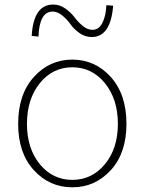

<svg xmlns="http://www.w3.org/2000/svg" viewBox="-20 -798 626 831"><path d="M58.6 -261.7Q58.6 -389.6 126.5 -464.8Q194.3 -540 293 -540Q391.6 -540 459.5 -464.8Q527.3 -389.6 527.3 -261.7Q527.3 -135.7 459.5 -61.5Q391.6 12.7 293 12.7Q194.3 12.7 126.5 -61.5Q58.6 -135.7 58.6 -261.7ZM490.2 -261.7Q490.2 -369.1 434.1 -438Q377.9 -506.8 293 -506.8Q208 -506.8 152.3 -438Q96.7 -369.1 96.7 -261.7Q96.7 -155.3 152.3 -87.4Q208 -19.5 293 -19.5Q377.9 -19.5 434.1 -87.4Q490.2 -155.3 490.2 -261.7ZM377 -637.7Q348.6 -637.7 324.2 -654.8Q299.8 -671.9 285.2 -692.9Q270.5 -713.9 249.5 -731Q228.5 -748 208 -748Q150.4 -748 146.5 -639.6L117.2 -642.6Q125 -778.3 210 -778.3Q238.3 -778.3 262.7 -761.2Q287.1 -744.1 302.2 -723.6Q317.4 -703.1 337.9 -686Q358.4 -668.9 379.9 -668.9Q408.2 -668.9 423.3 -699.2Q438.5 -729.5 440.4 -775.4L469.7 -773.4Q459 -637.7 377 -637.7Z"/></svg>

Font: Gen Shin Gothic ExtraLight
Style: Regular
Weight: 100
Designer: [Source Han Sans]
Ryoko NISHIZUKA  (kana & ideographs); Paul D. Hunt (Latin, Greek & Cyrillic); Wenlong ZHANG  (bopomofo
Version: Version 1.002.20150607